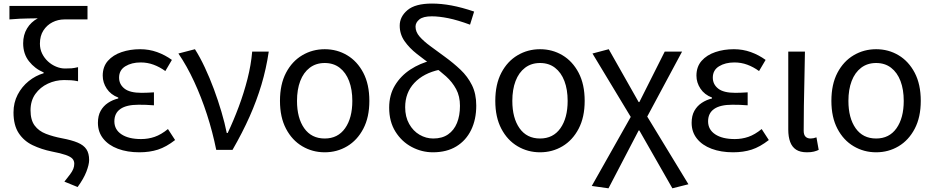

<svg xmlns="http://www.w3.org/2000/svg" viewBox="-20 -829 5164 1062"><path d="M409.3 205.5 336.2 175.7Q355.8 151.3 367.8 135.1Q379.8 118.9 385.3 105.3Q390.8 91.7 390.8 76.7Q390.8 59.9 380.4 48.7Q370 37.4 343.3 28Q316.6 18.6 266.7 9Q208.9 -2.8 160.6 -25.9Q112.3 -49 83.5 -92.6Q54.7 -136.3 54.7 -207.3Q54.7 -261.2 77.8 -305.6Q101 -349.9 139 -380.5Q177.1 -411.1 221.5 -423.9V-428.3Q172.5 -449.1 140.3 -490.1Q108.1 -531 108.1 -589.5Q108.1 -636 129.6 -671.7Q151.1 -707.3 189.1 -727.7Q159.3 -727.3 136.4 -726.9Q113.6 -726.6 89.6 -725.5Q65.7 -724.4 32.2 -721.6V-796H464V-721.6H337Q300.9 -721.6 270 -705.8Q239.2 -690.1 220 -660.3Q200.8 -630.6 200.8 -587.2Q200.8 -557.6 212.9 -532.8Q225 -508 245.2 -489.4Q265.4 -470.8 290.2 -460.5Q315.1 -450.1 339.5 -450.1Q361.5 -450.1 375.8 -451.2Q390.1 -452.3 411.7 -457.5V-379.5Q390.6 -384 373.1 -385.1Q355.6 -386.2 334.4 -386.2Q287.6 -386.2 245 -366.4Q202.4 -346.6 175.6 -309.3Q148.9 -272 148.9 -218.9Q148.9 -165.4 171.6 -134.7Q194.3 -104.1 234 -88.8Q273.6 -73.5 323 -64.1Q377.1 -54 410 -40Q442.9 -26.1 457.9 -3.5Q473 19.1 473 56.2Q473 80.9 458 120.1Q443 159.2 409.3 205.5Z M750.9 13.4Q684 13.4 632 -6.1Q580 -25.6 550.8 -62.4Q521.6 -99.1 521.6 -149.6Q521.6 -188.8 536.7 -215.9Q551.9 -243 577.6 -260Q603.3 -277 634.2 -284.4V-289.4Q592.5 -305.2 570.4 -338.7Q548.2 -372.2 548.2 -410.5Q548.2 -460.1 576.8 -492.5Q605.4 -524.8 652.5 -540.8Q699.5 -556.8 755.4 -556.8Q804.6 -556.8 848.9 -540.9Q893.3 -524.9 930.8 -497.6L894.5 -436Q862.8 -458.9 829.2 -471.2Q795.6 -483.6 758.1 -483.6Q707.9 -483.6 673.3 -462.4Q638.7 -441.2 638.7 -399.5Q638.7 -362.5 668.4 -339Q698 -315.5 763.3 -315.5Q779.5 -315.5 795.7 -316.3Q811.9 -317.2 831.5 -318.2V-246.5Q807.7 -248.5 787.4 -249.1Q767.1 -249.7 746.5 -249.7Q679.9 -249.7 646.3 -226.5Q612.6 -203.3 612.6 -157.8Q612.6 -112.1 652 -86Q691.4 -59.8 760.4 -59.8Q799.7 -59.8 835.5 -72.1Q871.3 -84.5 909 -115.2L948.5 -54.4Q899.6 -16.3 853.6 -1.4Q807.6 13.4 750.9 13.4Z M1176.1 0Q1155.9 -99.9 1124.8 -195.8Q1093.7 -291.6 1053.8 -377.8Q1014 -464 966.8 -533L1058.3 -556.8Q1086.4 -512.7 1113 -455.8Q1139.7 -398.9 1163 -336.2Q1186.3 -273.4 1204.7 -211.1Q1223.2 -148.8 1234.3 -93.2H1239.3Q1272.4 -162.9 1300.7 -238.9Q1329.1 -314.8 1348.9 -392.5Q1368.7 -470.2 1374.9 -543.4H1466.5Q1452.5 -448.5 1426.1 -360.3Q1399.7 -272.1 1360.6 -184.2Q1321.5 -96.2 1266.1 0Z M1776.1 13.4Q1708.4 13.4 1651.9 -20Q1595.4 -53.3 1562 -117Q1528.6 -180.6 1528.6 -271Q1528.6 -362.5 1562 -426.3Q1595.4 -490 1651.9 -523.4Q1708.4 -556.8 1776.1 -556.8Q1844.2 -556.8 1900.2 -523.4Q1956.2 -490 1989.6 -426.3Q2023 -362.5 2023 -271Q2023 -180.6 1989.6 -117Q1956.2 -53.3 1900.2 -20Q1844.2 13.4 1776.1 13.4ZM1776.1 -62.9Q1848.7 -62.9 1888.7 -119.5Q1928.8 -176.2 1928.8 -271Q1928.8 -333.8 1910.9 -380.8Q1893 -427.8 1858.8 -454.2Q1824.7 -480.5 1776.1 -480.5Q1727.8 -480.5 1693.2 -454.2Q1658.6 -427.8 1640.7 -380.8Q1622.8 -333.8 1622.8 -271Q1622.8 -176.2 1662.8 -119.5Q1702.9 -62.9 1776.1 -62.9Z M2374.4 13.4Q2313 13.4 2257.5 -16Q2202 -45.3 2167.3 -100.8Q2132.6 -156.2 2132.6 -233.4Q2132.6 -303.8 2164.6 -356.7Q2196.5 -409.5 2249.9 -444.5Q2303.4 -479.4 2367.8 -495L2411.8 -443.5Q2322.5 -424.4 2271.8 -370.3Q2221.1 -316.2 2221.1 -236Q2221.1 -182.9 2243.1 -143.7Q2265 -104.5 2300.6 -83.7Q2336.2 -62.9 2376.4 -62.9Q2425.7 -62.9 2458.5 -85.7Q2491.3 -108.4 2507.7 -148.9Q2524.2 -189.4 2524.2 -243.6Q2524.2 -296.6 2503.1 -335.9Q2481.9 -375.2 2447.2 -406.6Q2412.4 -438 2371.6 -466.6Q2327.7 -498.1 2286 -530.7Q2244.3 -563.3 2217.6 -601.6Q2190.9 -639.8 2190.9 -687.2Q2190.9 -736.7 2233.9 -773Q2276.8 -809.3 2369.4 -809.3Q2420.4 -809.3 2477.7 -798.7Q2535.1 -788 2602.5 -765L2579.9 -692.5Q2510.9 -718 2459.4 -728.4Q2407.9 -738.7 2368.1 -738.7Q2320.6 -738.7 2299.5 -721.5Q2278.4 -704.2 2278.4 -681.8Q2278.4 -652.5 2300.9 -626.7Q2323.4 -600.9 2360.4 -573.8Q2397.3 -546.8 2441.1 -514.6Q2487.8 -480.6 2527.3 -443.3Q2566.7 -406 2590.5 -358.1Q2614.3 -310.3 2614.3 -245Q2614.3 -168.1 2585.8 -109.8Q2557.4 -51.6 2504 -19.1Q2450.7 13.4 2374.4 13.4Z M2967.1 13.4Q2899.4 13.4 2842.9 -20Q2786.4 -53.3 2753 -117Q2719.6 -180.6 2719.6 -271Q2719.6 -362.5 2753 -426.3Q2786.4 -490 2842.9 -523.4Q2899.4 -556.8 2967.1 -556.8Q3035.2 -556.8 3091.2 -523.4Q3147.2 -490 3180.6 -426.3Q3214 -362.5 3214 -271Q3214 -180.6 3180.6 -117Q3147.2 -53.3 3091.2 -20Q3035.2 13.4 2967.1 13.4ZM2967.1 -62.9Q3039.7 -62.9 3079.7 -119.5Q3119.8 -176.2 3119.8 -271Q3119.8 -333.8 3101.9 -380.8Q3084 -427.8 3049.8 -454.2Q3015.7 -480.5 2967.1 -480.5Q2918.8 -480.5 2884.2 -454.2Q2849.6 -427.8 2831.7 -380.8Q2813.8 -333.8 2813.8 -271Q2813.8 -176.2 2853.8 -119.5Q2893.9 -62.9 2967.1 -62.9Z M3345.7 212.6 3253.2 199.6 3468.8 -182.3 3257.1 -533 3347.1 -556.8 3512.5 -264.5H3516.5L3656.7 -543.4H3752.6L3560 -184.2L3787.9 190.2L3699.1 212.6L3516.5 -107.2H3512.5Z M4034.9 13.4Q3968 13.4 3916 -6.1Q3864 -25.6 3834.8 -62.4Q3805.6 -99.1 3805.6 -149.6Q3805.6 -188.8 3820.7 -215.9Q3835.9 -243 3861.6 -260Q3887.3 -277 3918.2 -284.4V-289.4Q3876.5 -305.2 3854.4 -338.7Q3832.2 -372.2 3832.2 -410.5Q3832.2 -460.1 3860.8 -492.5Q3889.4 -524.8 3936.5 -540.8Q3983.5 -556.8 4039.4 -556.8Q4088.6 -556.8 4132.9 -540.9Q4177.3 -524.9 4214.8 -497.6L4178.5 -436Q4146.8 -458.9 4113.2 -471.2Q4079.6 -483.6 4042.1 -483.6Q3991.9 -483.6 3957.3 -462.4Q3922.7 -441.2 3922.7 -399.5Q3922.7 -362.5 3952.4 -339Q3982 -315.5 4047.3 -315.5Q4063.5 -315.5 4079.7 -316.3Q4095.9 -317.2 4115.5 -318.2V-246.5Q4091.7 -248.5 4071.4 -249.1Q4051.1 -249.7 4030.5 -249.7Q3963.9 -249.7 3930.3 -226.5Q3896.6 -203.3 3896.6 -157.8Q3896.6 -112.1 3936 -86Q3975.4 -59.8 4044.4 -59.8Q4083.7 -59.8 4119.5 -72.1Q4155.3 -84.5 4193 -115.2L4232.5 -54.4Q4183.6 -16.3 4137.6 -1.4Q4091.6 13.4 4034.9 13.4Z M4443.3 13.4Q4405.9 13.4 4383.5 -1.2Q4361 -15.9 4350.6 -44.1Q4340.1 -72.3 4340.1 -112.4V-543.4H4432.3Q4431.5 -469.8 4429.5 -393.9Q4427.6 -318 4426.5 -244.8Q4425.4 -171.5 4425.4 -105.8Q4425.4 -83.3 4435.6 -73.1Q4445.7 -62.9 4463.4 -62.9Q4471 -62.9 4478.9 -64.4Q4486.8 -65.9 4496 -69.3L4508.4 0.1Q4496.8 5.7 4481.7 9.5Q4466.6 13.4 4443.3 13.4Z M4826.1 13.4Q4758.4 13.4 4701.9 -20Q4645.4 -53.3 4612 -117Q4578.6 -180.6 4578.6 -271Q4578.6 -362.5 4612 -426.3Q4645.4 -490 4701.9 -523.4Q4758.4 -556.8 4826.1 -556.8Q4894.2 -556.8 4950.2 -523.4Q5006.2 -490 5039.6 -426.3Q5073 -362.5 5073 -271Q5073 -180.6 5039.6 -117Q5006.2 -53.3 4950.2 -20Q4894.2 13.4 4826.1 13.4ZM4826.1 -62.9Q4898.7 -62.9 4938.7 -119.5Q4978.8 -176.2 4978.8 -271Q4978.8 -333.8 4960.9 -380.8Q4943 -427.8 4908.8 -454.2Q4874.7 -480.5 4826.1 -480.5Q4777.8 -480.5 4743.2 -454.2Q4708.6 -427.8 4690.7 -380.8Q4672.8 -333.8 4672.8 -271Q4672.8 -176.2 4712.8 -119.5Q4752.9 -62.9 4826.1 -62.9Z"/></svg>

Font: Noto Sans TC Thin
Style: Regular
Weight: 100
Designer: Ryoko NISHIZUKA 西塚涼子 (kana, bopomofo & ideographs); Paul D. Hunt (Latin, Greek & Cyrillic); Sandoll Communications 산돌커뮤니
Foundry: Adobe
Version: Version 2.004-H2;hotconv 1.0.118;makeotfexe 2.5.65603